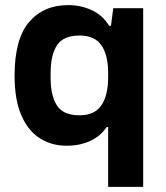

<svg xmlns="http://www.w3.org/2000/svg" viewBox="-20 -558 651 751"><path d="M403 173V-61H397Q374 -26 333.5 -7Q293 12 240 12Q182 12 136 -17Q90 -46 63.5 -107Q37 -168 37 -262Q37 -405 93.5 -471.5Q150 -538 247 -538Q297 -538 339.5 -518Q382 -498 407 -457H414L423 -526H540V173ZM291 -107Q350 -107 376.5 -146Q403 -185 403 -256V-272Q403 -343 376.5 -381Q350 -419 291 -419Q228 -419 203 -381Q178 -343 178 -272V-254Q178 -183 203 -145Q228 -107 291 -107Z"/></svg>

Font: Archivo VF Beta
Style: Regular
Weight: 400
Designer: Hector Gatti
Foundry: Omnibus-Type
Version: Version 1.002